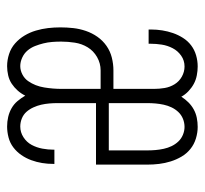

<svg xmlns="http://www.w3.org/2000/svg" viewBox="-38 -530 576 540"><g transform="rotate(90 250.0 -260.0)"><path d="M166 8Q149 8 132 2.5Q115 -3 102 -14.5Q89 -26 80 -41Q71 -56 66 -73Q61 -90 59 -107Q57 -124 57 -142Q57 -160 59 -178Q61 -196 67 -213.5Q73 -231 83.5 -246Q94 -261 109 -271.5Q124 -282 142 -286.5Q160 -291 178 -291H230V-405Q230 -420 227.5 -435Q225 -450 217 -463Q209 -476 195.5 -483.5Q182 -491 167 -491Q150 -491 136.5 -481.5Q123 -472 115.5 -457.5Q108 -443 105.5 -427Q103 -411 103 -395V-390H63V-397Q63 -413 65.5 -428.5Q68 -444 73 -458.5Q78 -473 86.5 -486.5Q95 -500 107.5 -509.5Q120 -519 135.5 -523.5Q151 -528 167 -528Q179 -528 192 -525.5Q205 -523 216 -517Q227 -511 236.5 -502Q246 -493 252 -482Q259 -493 268 -502Q277 -511 288 -517Q299 -523 311.5 -525.5Q324 -528 337 -528Q353 -528 369.5 -523Q386 -518 399 -507.5Q412 -497 420.5 -482.5Q429 -468 434 -452Q439 -436 441 -419.5Q443 -403 443 -386V-242H270V-134Q270 -122 271 -110.5Q272 -99 274.5 -88Q277 -77 282 -66Q287 -55 294.5 -46.5Q302 -38 313 -33.5Q324 -29 336 -29Q352 -29 366 -38Q380 -47 387.5 -61Q395 -75 398 -91Q401 -107 401 -123V-125H441V-122Q441 -106 438.5 -90.5Q436 -75 430.5 -60Q425 -45 416 -32Q407 -19 394.5 -9.5Q382 0 366.5 4Q351 8 336 8Q322 8 309 5Q296 2 284.5 -4.5Q273 -11 264.5 -21Q256 -31 249 -43Q243 -31 234.5 -21.5Q226 -12 215.5 -5Q205 2 192 5Q179 8 166 8ZM270 -278H403V-386Q403 -398 402 -409.5Q401 -421 398.5 -432.5Q396 -444 391 -454.5Q386 -465 378 -473.5Q370 -482 359 -486.5Q348 -491 337 -491Q325 -491 314 -486.5Q303 -482 295 -473.5Q287 -465 282 -454.5Q277 -444 274.5 -432.5Q272 -421 271 -409.5Q270 -398 270 -386ZM166 -29Q178 -29 189.5 -35Q201 -41 208 -51Q215 -61 219.5 -72.5Q224 -84 226 -96.5Q228 -109 229 -121Q230 -133 230 -146V-255H178Q158 -255 140.5 -245Q123 -235 113 -218.5Q103 -202 100 -182.5Q97 -163 97 -144Q97 -131 98 -118.5Q99 -106 102 -94Q105 -82 109.5 -70.5Q114 -59 122 -49.5Q130 -40 142 -34.5Q154 -29 166 -29Z"/></g></svg>

Font: Iosevka Curly Extralight
Style: Regular
Weight: 200
Monospace: yes
Designer: Belleve Invis
Foundry: Belleve Invis
Version: Version 22.1.2; ttfautohint (v1.8.4)